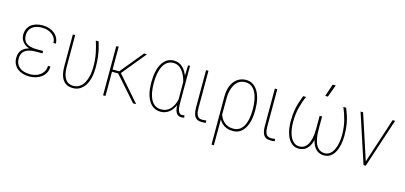

<svg xmlns="http://www.w3.org/2000/svg" viewBox="-75 -1255 4198 1991"><g transform="rotate(15 2023.5 -260.0)"><path d="M235.8 -279.3H307.6V-257.3H238.3Q188 -257.3 153.3 -245.1Q118.7 -232.9 100.8 -207Q83 -181.2 83 -140.1Q83 -111.3 93.3 -88.4Q103.5 -65.4 123.3 -49.1Q143.1 -32.7 171.6 -23.9Q200.2 -15.1 237.3 -15.1Q285.2 -15.1 320.8 -32.5Q356.4 -49.8 376.5 -79.6Q396.5 -109.4 396.5 -147H422.4Q422.4 -106.9 406.5 -77.4Q390.6 -47.9 364 -28.6Q337.4 -9.3 304.4 0.2Q271.5 9.8 237.3 9.8Q197.8 9.8 164.8 -0.5Q131.8 -10.7 107.7 -30Q83.5 -49.3 70.1 -77.6Q56.6 -106 56.6 -141.6Q56.6 -174.8 67.9 -200.4Q79.1 -226.1 101.6 -243.7Q124 -261.2 157.7 -270.3Q191.4 -279.3 235.8 -279.3ZM307.6 -259.8H235.8Q194.8 -259.8 162.8 -270Q130.9 -280.3 109.1 -298.6Q87.4 -316.9 75.9 -340.8Q64.5 -364.7 64.5 -391.6Q64.5 -427.2 76.7 -454.6Q88.9 -481.9 111.6 -500.7Q134.3 -519.5 166 -529.1Q197.8 -538.6 237.3 -538.6Q273.4 -538.6 305.4 -528.3Q337.4 -518.1 362.1 -498.5Q386.7 -479 400.9 -451.7Q415 -424.3 415 -390.6H389.2Q389.2 -427.7 368.7 -455.3Q348.1 -482.9 313.7 -498.3Q279.3 -513.7 237.3 -513.7Q186.5 -513.7 154.1 -497.8Q121.6 -481.9 106.4 -454.8Q91.3 -427.7 91.3 -393.6Q91.3 -368.2 99.6 -347.7Q107.9 -327.1 125.5 -312.7Q143.1 -298.3 170.9 -290.8Q198.7 -283.2 238.3 -283.2H307.6Z M561 -528.3H586.4V-187Q586.4 -140.6 595 -107.9Q603.5 -75.2 618.9 -54.4Q634.3 -33.7 655.3 -24.2Q676.3 -14.6 701.2 -14.6Q741.7 -14.6 770.5 -34.7Q799.3 -54.7 817.6 -88.6Q835.9 -122.6 844.7 -165.3Q853.5 -208 853.5 -253.4Q854.5 -333.5 840.8 -402.6Q827.1 -471.7 807.6 -528.3H837.9Q848.1 -495.1 857.4 -457.3Q866.7 -419.4 872.8 -370.1Q878.9 -320.8 878.9 -253.9Q878.9 -196.8 867.4 -148.7Q856 -100.6 833.5 -65.2Q811 -29.8 778.1 -10.3Q745.1 9.3 701.7 9.3Q670.4 9.3 644.5 -2Q618.7 -13.2 599.9 -36.6Q581.1 -60.1 571 -97.7Q561 -135.3 561 -188Z M1053.2 -528.3V0H1027.3V-528.3ZM1356.9 -528.3 1137.2 -259.8H1042.5V-283.7H1124.5L1325.2 -528.3ZM1349.1 0 1118.7 -260.7 1134.3 -283.7 1382.8 0Z M1475.6 -254.9V-265.1Q1475.6 -327.6 1487.1 -377.9Q1498.5 -428.2 1520.3 -464.1Q1542 -500 1573.5 -519Q1605 -538.1 1645 -538.1Q1674.3 -538.1 1698.5 -528.1Q1722.7 -518.1 1741.7 -499.8Q1760.7 -481.4 1775.1 -456.5Q1789.6 -431.6 1799.8 -401.1Q1810.1 -370.6 1815.9 -336.4V-176.3Q1811 -139.6 1797.6 -106Q1784.2 -72.3 1762.7 -46.1Q1741.2 -20 1711.4 -4.9Q1681.6 10.3 1644 10.3Q1604 10.3 1572.8 -8.3Q1541.5 -26.9 1519.8 -61.5Q1498 -96.2 1486.8 -145Q1475.6 -193.8 1475.6 -254.9ZM1502 -265.1V-254.9Q1502 -201.7 1510.5 -157.5Q1519 -113.3 1536.6 -81.3Q1554.2 -49.3 1581.1 -32Q1607.9 -14.6 1644.5 -14.6Q1679.7 -14.6 1706.1 -28.1Q1732.4 -41.5 1751.5 -65.4Q1770.5 -89.4 1782.5 -120.8Q1794.4 -152.3 1800.3 -188.5V-318.4Q1795.9 -347.2 1785.2 -380.9Q1774.4 -414.6 1755.9 -444.6Q1737.3 -474.6 1710.2 -493.9Q1683.1 -513.2 1645.5 -513.2Q1608.9 -513.2 1581.8 -494.4Q1554.7 -475.6 1536.9 -441.9Q1519 -408.2 1510.5 -363Q1502 -317.9 1502 -265.1ZM1798.3 -528.3H1819.3V-124.5Q1819.3 -92.3 1823.2 -71Q1827.1 -49.8 1834 -37.4Q1840.8 -24.9 1850.1 -19.5Q1859.4 -14.2 1870.1 -14.2Q1877.4 -14.2 1883.5 -15.9Q1889.6 -17.6 1895.5 -18.6L1900.4 3.9Q1893.6 8.8 1885.7 9.5Q1877.9 10.3 1869.6 10.3Q1850.6 10.3 1836.4 2.7Q1822.3 -4.9 1813 -21Q1803.7 -37.1 1799.1 -62.7Q1794.4 -88.4 1794.4 -124.5V-417Z M1991.2 -528.3H2017.1V-131.3Q2017.1 -85 2026.4 -61.3Q2035.6 -37.6 2050.8 -29.3Q2065.9 -21 2084 -21Q2096.7 -21 2106.9 -22.2Q2117.2 -23.4 2127.9 -25.4L2130.9 -1.5Q2122.1 2.4 2107.7 2.7Q2093.3 2.9 2083.5 2.9Q2055.2 2.9 2034.4 -8.8Q2013.7 -20.5 2002.4 -49.8Q1991.2 -79.1 1991.2 -131.8Z M2245.6 203.1V-312Q2245.6 -367.7 2259 -409.9Q2272.5 -452.1 2296.4 -480.7Q2320.3 -509.3 2352.1 -523.7Q2383.8 -538.1 2420.4 -538.1Q2460.4 -538.1 2491.9 -519Q2523.4 -500 2545.7 -464.1Q2567.9 -428.2 2579.6 -377.9Q2591.3 -327.6 2591.3 -265.1V-254.9Q2591.3 -193.8 2579.8 -145Q2568.4 -96.2 2546.6 -61.5Q2524.9 -26.9 2493.4 -8.5Q2461.9 9.8 2422.4 9.8Q2384.3 9.8 2354.2 -1.7Q2324.2 -13.2 2302.5 -34.2Q2280.8 -55.2 2267.3 -83.5Q2253.9 -111.8 2249 -146Q2249 -146.5 2252.4 -149.9Q2255.9 -153.3 2259 -156.7Q2262.2 -160.2 2262.2 -160.2Q2270 -120.1 2289.8 -87.2Q2309.6 -54.2 2342 -34.7Q2374.5 -15.1 2420.4 -15.1Q2457 -15.1 2484.1 -32.5Q2511.2 -49.8 2529.1 -81.8Q2546.9 -113.8 2555.7 -157.7Q2564.5 -201.7 2564.5 -254.9V-265.1Q2564.5 -317.9 2555.7 -363Q2546.9 -408.2 2529.1 -441.9Q2511.2 -475.6 2484.1 -494.4Q2457 -513.2 2420.4 -513.2Q2378.9 -513.2 2350.6 -494.4Q2322.3 -475.6 2304.9 -444.6Q2287.6 -413.6 2279.8 -376Q2272 -338.4 2272 -300.3L2271 203.1Z M2730 -528.3H2755.9V-131.3Q2755.9 -85 2765.1 -61.3Q2774.4 -37.6 2789.6 -29.3Q2804.7 -21 2822.8 -21Q2835.4 -21 2845.7 -22.2Q2856 -23.4 2866.7 -25.4L2869.6 -1.5Q2860.8 2.4 2846.4 2.7Q2832 2.9 2822.3 2.9Q2793.9 2.9 2773.2 -8.8Q2752.4 -20.5 2741.2 -49.8Q2730 -79.1 2730 -131.8Z M3465.3 -528.3H3495.6Q3509.3 -493.7 3522.5 -454.3Q3535.6 -415 3544.4 -364.5Q3553.2 -314 3553.2 -244.6Q3553.2 -189.5 3543.2 -143.1Q3533.2 -96.7 3513.9 -62.5Q3494.6 -28.3 3466.3 -9.5Q3438 9.3 3400.9 9.3Q3368.2 9.3 3340.8 -4.6Q3313.5 -18.6 3293.9 -48.3Q3274.4 -78.1 3263.7 -125.2Q3252.9 -172.4 3252.9 -238.3V-376H3277.8V-237.3Q3277.8 -177.2 3286.9 -135Q3295.9 -92.8 3312.3 -66.2Q3328.6 -39.6 3351.1 -27.1Q3373.5 -14.6 3399.9 -14.6Q3433.6 -14.6 3457.8 -33.9Q3481.9 -53.2 3497.3 -85.7Q3512.7 -118.2 3520.3 -159.2Q3527.8 -200.2 3527.8 -243.2Q3527.8 -327.1 3509.5 -398.4Q3491.2 -469.7 3465.3 -528.3ZM3033.7 -528.3H3064.9Q3038.1 -469.7 3020 -398.4Q3002 -327.1 3002 -243.2Q3002 -208.5 3006.6 -175.3Q3011.2 -142.1 3020.8 -113Q3030.3 -84 3045.4 -61.8Q3060.5 -39.6 3081.5 -27.1Q3102.5 -14.6 3129.4 -14.6Q3155.8 -14.6 3178 -27.1Q3200.2 -39.6 3216.6 -66.2Q3232.9 -92.8 3242.2 -135Q3251.5 -177.2 3251.5 -237.3V-376H3276.4V-238.3Q3276.4 -172.4 3265.9 -125.2Q3255.4 -78.1 3235.6 -48.3Q3215.8 -18.6 3188.7 -4.6Q3161.6 9.3 3128.4 9.3Q3098.6 9.3 3074.5 -2.9Q3050.3 -15.1 3032 -37.6Q3013.7 -60.1 3001.2 -91.6Q2988.8 -123 2982.4 -161.6Q2976.1 -200.2 2976.1 -244.6Q2976.1 -314 2984.9 -364.5Q2993.7 -415 3007.1 -454.3Q3020.5 -493.7 3033.7 -528.3ZM3253.9 -590.3 3298.3 -723.1H3331.5L3282.2 -590.3Z M3831.5 -29.8 3994.1 -528.3H4021L3847.2 0H3824.2ZM3677.2 -528.3 3840.3 -29.8 3846.7 0H3823.2L3649.9 -528.3Z"/></g></svg>

Font: Roboto Condensed Thin
Style: Regular
Weight: 250
Width: 3
Designer: Christian Robertson
Foundry: Google
Version: Version 3.009; 2024